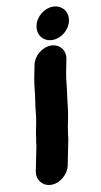

<svg xmlns="http://www.w3.org/2000/svg" viewBox="-102 -774 540 1026"><g transform="rotate(-10 168.0 -261.0)"><path d="M112.8 -440 98.9 -370C89.9 -324.9 90.5 -287.9 82.8 -249.5C75.6 -204 75.4 -172.4 67.4 -132L57.8 -84C55.7 -73.5 54.4 -64.1 53.8 -54.2L51.4 -42C49.5 -32.6 48.4 -24.1 47.8 -14.2L21 120C11.6 167.2 43.5 207 90.7 207C138.3 207 184.7 166.6 194 120L218.6 -3.1C222.7 -18.7 222.8 -34.1 224.4 -42C227.4 -57.2 228.6 -73.1 230.8 -84L240.4 -132C249.8 -179.1 250.7 -213.7 257.1 -256.1C263.4 -295.8 264.8 -334.5 271.9 -370L285.8 -440C295.3 -487.4 263.7 -526 216.5 -526C169.3 -526 122.3 -487.4 112.8 -440ZM159.4 -643C149.5 -593.8 182 -554 231.1 -554C278.6 -554 325.2 -591.8 334.8 -640C344.6 -689.2 311.1 -729 263 -729C215.6 -729 169 -691.2 159.4 -643Z"/></g></svg>

Font: Smoothie
Style: BdIt
Weight: 700
Foundry: Cannot Into Space Fonts
Version: Version 0.8